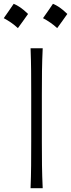

<svg xmlns="http://www.w3.org/2000/svg" viewBox="-56 -985 373 1005"><path d="M104 0Q106.4 -62 106.9 -119.1Q107.4 -176.3 107.4 -243.7V-488.3Q107.4 -556.2 106.9 -613.3Q106.4 -670.4 104 -732.4H167.5Q164.6 -670.4 163.8 -613.3Q163.1 -556.2 163.1 -488.3V-243.7Q163.1 -176.3 163.8 -119.1Q164.6 -62 167.5 0ZM221.2 -965.1Q237.3 -958.7 255.9 -946.1Q274.4 -933.4 296.4 -912Q283.5 -893.7 270.4 -875.2Q257.2 -856.6 243.3 -837.8Q226.6 -853.4 207.5 -866.6Q188.5 -879.7 169.1 -889.9Q182.6 -908.7 195.2 -927Q207.8 -945.3 221.2 -965.1ZM15.7 -965.1Q31.8 -958.7 50.3 -946.1Q68.8 -933.4 90.9 -912Q78 -893.7 64.8 -875.2Q51.7 -856.6 37.7 -837.8Q21 -853.4 2 -866.6Q-17.1 -879.7 -36.4 -889.9Q-23 -908.7 -10.4 -927Q2.2 -945.3 15.7 -965.1Z"/></svg>

Font: Pinar DS1 Light
Style: Regular
Weight: 300
Designer: Amin Abedi
Version: Version 3.000